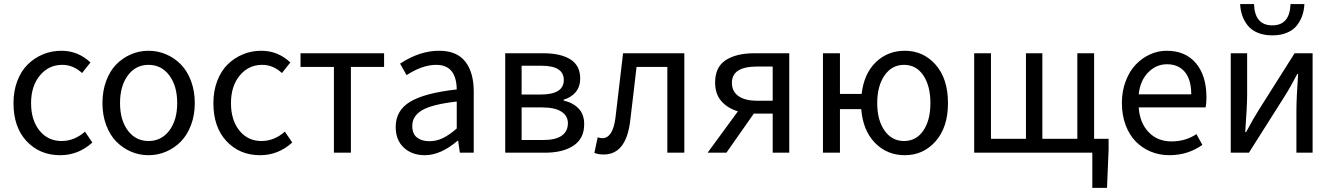

<svg xmlns="http://www.w3.org/2000/svg" viewBox="-20 -746 6516 938"><path d="M273.9 12.2Q174.3 12.2 110.1 -56.2Q45.9 -124.5 45.9 -242.2Q45.9 -301.8 64.7 -350.8Q83.5 -399.9 116 -431.6Q148.4 -463.4 190.4 -480.7Q232.4 -498 279.8 -498Q361.3 -498 421.9 -440.9L380.9 -389.2Q337.9 -429.2 284.2 -429.2Q217.8 -429.2 174.8 -377.2Q131.8 -325.2 131.8 -242.2Q131.8 -159.2 172.9 -108.2Q213.9 -57.1 280.8 -57.1Q343.8 -57.1 395 -103L431.2 -49.8Q363.3 12.2 273.9 12.2Z M480.5 -242.2Q480.5 -301.8 498.8 -350.8Q517.1 -399.9 548.3 -431.6Q579.6 -463.4 620.1 -480.7Q660.6 -498 705.6 -498Q750.5 -498 791.3 -480.7Q832 -463.4 863.3 -431.6Q894.5 -399.9 913.1 -350.8Q931.6 -301.8 931.6 -242.2Q931.6 -183.6 913.1 -134.8Q894.5 -85.9 863.3 -54.2Q832 -22.5 791.3 -5.1Q750.5 12.2 705.6 12.2Q660.6 12.2 620.1 -5.1Q579.6 -22.5 548.3 -54.2Q517.1 -85.9 498.8 -134.8Q480.5 -183.6 480.5 -242.2ZM705.6 -57.1Q768.6 -57.1 807.1 -108.2Q845.7 -159.2 845.7 -242.2Q845.7 -326.2 807.1 -377.7Q768.6 -429.2 705.6 -429.2Q643.1 -429.2 604.7 -377.7Q566.4 -326.2 566.4 -242.2Q566.4 -159.2 604.7 -108.2Q643.1 -57.1 705.6 -57.1Z M1250.5 12.2Q1150.9 12.2 1086.7 -56.2Q1022.5 -124.5 1022.5 -242.2Q1022.5 -301.8 1041.3 -350.8Q1060.1 -399.9 1092.5 -431.6Q1125 -463.4 1167 -480.7Q1209 -498 1256.3 -498Q1337.9 -498 1398.4 -440.9L1357.4 -389.2Q1314.5 -429.2 1260.7 -429.2Q1194.3 -429.2 1151.4 -377.2Q1108.4 -325.2 1108.4 -242.2Q1108.4 -159.2 1149.4 -108.2Q1190.4 -57.1 1257.3 -57.1Q1320.3 -57.1 1371.6 -103L1407.7 -49.8Q1339.8 12.2 1250.5 12.2Z M1611.3 0V-418.9H1448.2V-485.8H1856.4V-418.9H1694.3V0Z M2055.2 12.2Q1992.7 12.2 1952.9 -24.7Q1913.1 -61.5 1913.1 -126Q1913.1 -206.1 1983.6 -248.8Q2054.2 -291.5 2211.4 -309.1Q2209.5 -429.2 2111.3 -429.2Q2043.5 -429.2 1966.3 -378.9L1934.6 -435.1Q2029.8 -498 2125.5 -498Q2211.4 -498 2252.9 -445.3Q2294.4 -392.6 2294.4 -298.8V0H2226.6L2218.3 -58.1H2215.3Q2132.8 12.2 2055.2 12.2ZM2078.1 -56.2Q2112.3 -56.2 2143.6 -71.3Q2174.8 -86.4 2211.4 -118.2V-250Q2091.8 -236.3 2043 -208Q1994.1 -179.7 1994.1 -130.9Q1994.1 -92.3 2017.1 -74.2Q2040 -56.2 2078.1 -56.2Z M2448.2 0V-485.8H2635.3Q2719.2 -485.8 2766.8 -455.8Q2814.5 -425.8 2814.5 -362.8Q2814.5 -323.2 2793.2 -296.9Q2772 -270.5 2733.4 -258.8V-254.9Q2778.3 -244.6 2806.2 -216.3Q2834 -188 2834 -139.2Q2834 -69.3 2782.2 -34.7Q2730.5 0 2642.1 0ZM2528.3 -284.2H2621.1Q2734.4 -284.2 2734.4 -355Q2734.4 -424.8 2626 -424.8H2528.3ZM2528.3 -62H2634.3Q2694.3 -62 2724.4 -83.3Q2754.4 -104.5 2754.4 -144Q2754.4 -180.7 2722.2 -200.9Q2689.9 -221.2 2628.4 -221.2H2528.3Z M2929.2 8.8Q2902.8 8.8 2883.8 1L2899.9 -75.2Q2913.1 -70.8 2921.9 -70.8Q2974.1 -70.8 2986.8 -170.9Q2993.2 -223.6 3023.9 -485.8H3323.2V0H3240.2V-418.9H3089.8Q3084.5 -375.5 3074.2 -285.4Q3064 -195.3 3058.1 -149.9Q3037.1 8.8 2929.2 8.8Z M3754.9 0V-190.9H3664.6H3662.6L3528.8 0H3437L3585 -202.1Q3534.2 -217.3 3503.9 -252.2Q3473.6 -287.1 3473.6 -342.8Q3473.6 -418 3525.1 -451.9Q3576.7 -485.8 3664.6 -485.8H3835.9V0ZM3678.7 -253.9H3754.9V-420.9H3678.7Q3555.7 -420.9 3555.7 -341.8Q3555.7 -298.8 3587.9 -276.4Q3620.1 -253.9 3678.7 -253.9Z M4396.5 -57.1Q4456.1 -57.1 4490.7 -107.7Q4525.4 -158.2 4525.4 -242.2Q4525.4 -326.7 4490.7 -377.9Q4456.1 -429.2 4396.5 -429.2Q4337.4 -429.2 4301.5 -377.7Q4265.6 -326.2 4265.6 -242.2Q4265.6 -158.7 4301.5 -107.9Q4337.4 -57.1 4396.5 -57.1ZM4400.4 12.2Q4313.5 12.2 4254.6 -48.1Q4195.8 -108.4 4187.5 -212.9H4083.5V0H4000.5V-485.8H4083.5V-287.1H4189.5Q4200.7 -385.7 4258.5 -441.9Q4316.4 -498 4400.4 -498Q4491.2 -498 4551.3 -429.4Q4611.3 -360.8 4611.3 -242.2Q4611.3 -125 4551.3 -56.4Q4491.2 12.2 4400.4 12.2Z M4739.3 0V-485.8H4821.3V-67.9H4992.2V-485.8H5072.3V-67.9H5243.2V-485.8H5325.2V-67.9H5396V-15.1L5388.2 171.9H5316.4V0Z M5692.9 12.2Q5644 12.2 5601.8 -5.4Q5559.6 -22.9 5528.3 -54.9Q5497.1 -86.9 5479 -135.5Q5460.9 -184.1 5460.9 -243.2Q5460.9 -300.8 5479.5 -349.6Q5498 -398.4 5528.6 -430.4Q5559.1 -462.4 5598.1 -480.2Q5637.2 -498 5679.2 -498Q5771.5 -498 5822.8 -437Q5874 -376 5874 -270Q5874 -242.7 5870.1 -221.2H5543Q5548.3 -145.5 5591.6 -100.3Q5634.8 -55.2 5703.1 -55.2Q5772 -55.2 5825.2 -90.8L5854 -38.1Q5783.2 12.2 5692.9 12.2ZM5543 -285.2H5799.8Q5799.8 -356.4 5768.6 -394.3Q5737.3 -432.1 5681.2 -432.1Q5628.4 -432.1 5589.4 -392.3Q5550.3 -352.5 5543 -285.2Z M5992.7 0V-485.8H6072.8V-283.2Q6072.8 -231.9 6063.5 -101.1H6067.9Q6107.9 -175.3 6130.9 -210.9L6304.7 -485.8H6392.6V0H6313.5V-203.1Q6313.5 -266.1 6321.8 -384.8H6317.9Q6285.6 -322.3 6254.9 -273.9L6081.5 0ZM6038.6 -726.1H6106.4Q6109.9 -622.1 6195.8 -622.1Q6281.2 -622.1 6284.7 -726.1H6352.5Q6351.1 -695.3 6341.8 -668.9Q6332.5 -642.6 6314.9 -620.6Q6297.4 -598.6 6266.8 -585.9Q6236.3 -573.2 6195.8 -573.2Q6155.3 -573.2 6124.8 -585.9Q6094.2 -598.6 6076.4 -620.6Q6058.6 -642.6 6049.3 -668.9Q6040 -695.3 6038.6 -726.1Z"/></svg>

Font: Source Sans Pro
Style: Regular
Weight: 400
Designer: Paul D. Hunt
Foundry: Adobe Systems Incorporated
Version: Version 3.006;hotconv 1.0.111;makeotfexe 2.5.65597